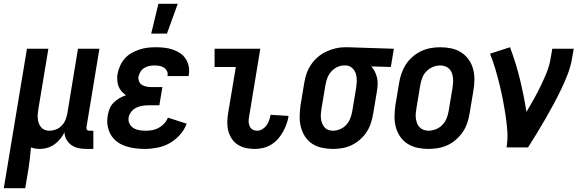

<svg xmlns="http://www.w3.org/2000/svg" viewBox="-53 -777 3073 1012"><path d="M-33 215 89 -520H202L150 -207Q148 -194 146.5 -180.5Q145 -167 146 -154Q147 -141 151 -129Q155 -117 162.5 -107.5Q170 -98 181.5 -93Q193 -88 206 -88Q224 -88 241.5 -94.5Q259 -101 272 -114.5Q285 -128 292 -145Q299 -162 302 -180L358 -520H471L403 -108Q402 -104 402.5 -100Q403 -96 405.5 -93Q408 -90 411.5 -89Q415 -88 419 -88H439V8H403Q382 8 361.5 4Q341 0 324.5 -11.5Q308 -23 297.5 -41Q287 -59 287 -80Q278 -62 265 -45.5Q252 -29 234.5 -16.5Q217 -4 197 2Q177 8 158 8Q145 8 133 6Q121 4 110 0Q108 27 105 54Q102 81 98 107L80 215Z M710 8Q683 8 657 4.5Q631 1 606.5 -7.5Q582 -16 562 -31.5Q542 -47 530 -68.5Q518 -90 514 -116.5Q510 -143 515 -169Q518 -187 525 -204.5Q532 -222 546 -236Q560 -250 576.5 -259.5Q593 -269 611 -275Q598 -284 587.5 -296Q577 -308 571.5 -323Q566 -338 565 -355Q564 -372 567 -389Q571 -410 580.5 -431Q590 -452 605 -469Q620 -486 640.5 -497.5Q661 -509 682 -516Q703 -523 724.5 -525.5Q746 -528 768 -528Q791 -528 813.5 -525.5Q836 -523 857 -516Q878 -509 896 -497Q914 -485 925.5 -467.5Q937 -450 941.5 -428Q946 -406 942 -383L941 -376H830V-378Q833 -392 826.5 -403.5Q820 -415 810 -421.5Q800 -428 786.5 -430Q773 -432 760 -432Q746 -432 732.5 -429Q719 -426 707 -418.5Q695 -411 687.5 -399Q680 -387 677 -373Q675 -360 680 -348Q685 -336 695.5 -329.5Q706 -323 719 -320.5Q732 -318 746 -318H803L787 -222H730Q714 -222 697.5 -219.5Q681 -217 665.5 -209.5Q650 -202 638.5 -187.5Q627 -173 625 -157Q622 -140 630 -124.5Q638 -109 652 -101Q666 -93 683 -90.5Q700 -88 718 -88Q735 -88 752 -91.5Q769 -95 785 -104Q801 -113 813.5 -127Q826 -141 832 -157L931 -125Q919 -93 895 -66Q871 -39 840.5 -22Q810 -5 776 1.5Q742 8 710 8ZM744 -600 782 -757H884L827 -600Z M1289 8Q1265 8 1242.5 3Q1220 -2 1201 -14Q1182 -26 1169.5 -44.5Q1157 -63 1151 -84.5Q1145 -106 1145 -130Q1145 -154 1149 -178L1190 -424H1078V-520H1319L1260 -162Q1257 -149 1257.5 -136Q1258 -123 1263 -111.5Q1268 -100 1279 -94Q1290 -88 1303 -88Q1317 -88 1330.5 -96.5Q1344 -105 1352.5 -117.5Q1361 -130 1366 -144Q1371 -158 1373 -172L1468 -166Q1465 -144 1457 -122.5Q1449 -101 1438 -81Q1427 -61 1411 -43.5Q1395 -26 1375 -14Q1355 -2 1333 3Q1311 8 1289 8Z M1702 8Q1673 8 1644.5 2Q1616 -4 1593 -19Q1570 -34 1555 -57Q1540 -80 1533 -107Q1526 -134 1526.5 -163.5Q1527 -193 1531 -222L1551 -342Q1555 -367 1563.5 -391Q1572 -415 1587 -437Q1602 -459 1622.5 -476.5Q1643 -494 1666.5 -505Q1690 -516 1715 -522Q1740 -528 1765 -528H1781L2023 -520L2007 -424L1904 -427Q1915 -415 1922.5 -400Q1930 -385 1934 -368.5Q1938 -352 1937.5 -334Q1937 -316 1934 -298L1914 -178Q1910 -153 1902 -128.5Q1894 -104 1880 -82Q1866 -60 1845.5 -42Q1825 -24 1801.5 -12.5Q1778 -1 1752.5 3.5Q1727 8 1702 8ZM1702 -88Q1721 -88 1740.5 -96.5Q1760 -105 1773.5 -120.5Q1787 -136 1794 -155Q1801 -174 1804 -193L1824 -313Q1827 -333 1827.5 -352Q1828 -371 1822.5 -388.5Q1817 -406 1803.5 -418.5Q1790 -431 1771 -432H1759Q1741 -432 1722.5 -422.5Q1704 -413 1691 -397.5Q1678 -382 1671.5 -363.5Q1665 -345 1662 -327L1642 -207Q1640 -193 1638.5 -179.5Q1637 -166 1638.5 -153Q1640 -140 1644.5 -128Q1649 -116 1657 -106.5Q1665 -97 1677 -92.5Q1689 -88 1702 -88Z M2206 8Q2176 8 2147.5 2Q2119 -4 2095.5 -19Q2072 -34 2056.5 -56.5Q2041 -79 2033.5 -106.5Q2026 -134 2026.5 -163.5Q2027 -193 2031 -222L2051 -342Q2055 -367 2064 -392Q2073 -417 2087.5 -439Q2102 -461 2123 -479Q2144 -497 2168 -508Q2192 -519 2217 -523.5Q2242 -528 2267 -528Q2297 -528 2325.5 -522Q2354 -516 2377.5 -501Q2401 -486 2417 -463.5Q2433 -441 2440.5 -413.5Q2448 -386 2447.5 -356.5Q2447 -327 2442 -298L2422 -178Q2418 -153 2409.5 -128Q2401 -103 2386 -81Q2371 -59 2350.5 -41Q2330 -23 2306 -12Q2282 -1 2256.5 3.5Q2231 8 2206 8ZM2206 -88Q2225 -88 2245 -96Q2265 -104 2279.5 -119.5Q2294 -135 2301.5 -154.5Q2309 -174 2312 -193L2332 -313Q2334 -327 2335 -340.5Q2336 -354 2334.5 -367.5Q2333 -381 2328.5 -393Q2324 -405 2315 -414Q2306 -423 2293.5 -427.5Q2281 -432 2267 -432Q2248 -432 2228.5 -424Q2209 -416 2194 -400.5Q2179 -385 2172 -365.5Q2165 -346 2162 -327L2142 -207Q2140 -193 2138.5 -179.5Q2137 -166 2139 -152.5Q2141 -139 2145.5 -127Q2150 -115 2159 -106Q2168 -97 2180 -92.5Q2192 -88 2206 -88Z M2617 0Q2624 -44 2621 -86.5Q2618 -129 2611.5 -171Q2605 -213 2597 -254Q2589 -295 2579 -335.5Q2569 -376 2557 -416Q2545 -456 2530 -494L2635 -528Q2666 -447 2687 -361Q2708 -275 2722 -187Q2742 -221 2761 -255Q2780 -289 2797 -324Q2814 -359 2828.5 -395Q2843 -431 2849 -468L2858 -520H2971L2962 -468Q2955 -427 2939.5 -386.5Q2924 -346 2905 -306.5Q2886 -267 2865 -228Q2844 -189 2822 -151Q2800 -113 2777 -75Q2754 -37 2730 0Z"/></svg>

Font: Iosevka Term Curly
Style: Bold Italic
Weight: 700
Italic angle: -9°
Designer: Belleve Invis
Foundry: Belleve Invis
Version: Version 32.3.0